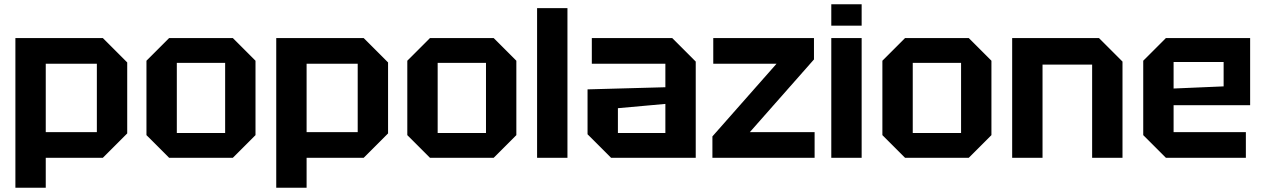

<svg xmlns="http://www.w3.org/2000/svg" viewBox="-20 -738 5912 898"><path d="M52 140V-560H461L575 -446V-114L461 0H194V140ZM433 -440H194V-120H433Z M665 -106V-454L771 -560H1069L1175 -454V-106L1069 0H771ZM807 -116H1033V-444H807Z M1272 140V-560H1681L1795 -446V-114L1681 0H1414V140ZM1653 -440H1414V-120H1653Z M1885 -106V-454L1991 -560H2289L2395 -454V-106L2289 0H1991ZM2027 -116H2253V-444H2027Z M2492 0V-700H2634V0Z M2728 -110V-320L3092 -330V-440H2748V-560H3124L3234 -450V0H2838ZM2870 -232V-116H3092V-252Z M3312 0V-100L3612 -440H3316V-560H3787V-460L3487 -120H3790V0Z M3868 0V-560H4010V0ZM3868 -618V-718H4010V-618Z M4107 -106V-454L4213 -560H4511L4617 -454V-106L4511 0H4213ZM4249 -116H4475V-444H4249Z M4714 0V-560H5120L5230 -450V0H5088V-436H4856V0Z M5327 -106V-454L5433 -560H5827V-246H5469V-120H5807V0H5433ZM5469 -324 5703 -334V-448H5469Z"/></svg>

Font: Tektur SemiBold
Style: Regular
Weight: 600
Designer: Adam Jagosz
Foundry: Adam Jagosz
Version: Version 1.005;gftools[0.9.30]